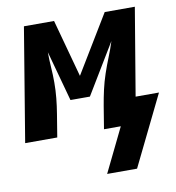

<svg xmlns="http://www.w3.org/2000/svg" viewBox="-91 -593 796 866"><g transform="rotate(-10 307.0 -159.5)"><path d="M467 201H330L428 0H351L368 -104Q374 -140 382 -175.5Q390 -211 402 -246.5Q414 -282 428 -316.5Q442 -351 453 -386L314 -156H225L162 -386Q162 -351 164.5 -316.5Q167 -282 167 -246.5Q167 -211 163.5 -175.5Q160 -140 154 -104L137 0H-10L76 -520H214L286 -256L446 -520H584L517 -120H624Z"/></g></svg>

Font: Iosevka SS04 Heavy Extended
Style: Italic
Weight: 900
Width: 7
Italic angle: -9°
Monospace: yes
Designer: Belleve Invis
Foundry: Belleve Invis
Version: Version 19.0.0; ttfautohint (v1.8.4)